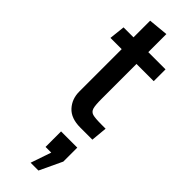

<svg xmlns="http://www.w3.org/2000/svg" viewBox="-307 -633 954 954"><g transform="rotate(45 170.0 -156.5)"><path d="M96 -113V-411H17L26 -494H96V-611L200 -621V-494H321V-411H200V-166Q200 -120 205.5 -102.5Q211 -85 228 -80Q245 -75 292 -75H319L311 10H226Q161 10 128.5 -25.5Q96 -61 96 -113ZM175 308 212 200H172V91H286V189L230 308Z"/></g></svg>

Font: Cabin Medium
Style: Regular
Weight: 500
Designer: Pablo Impallari
Foundry: Pablo Impallari. http://www.impallari.com Igino Marini. http://www.ikern.com
Version: Version 2.200